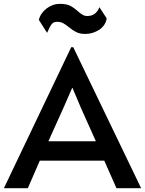

<svg xmlns="http://www.w3.org/2000/svg" viewBox="-36 -983 757 1003"><path d="M346.7 -736.3Q435.5 -551.8 701.2 0Q668.9 0 572.3 0Q556.6 -36.1 508.8 -143.6Q424.8 -143.6 171.9 -143.6Q156.2 -108.4 109.4 0Q78.1 0 -15.6 0Q72.3 -183.6 335.9 -736.3Q338.9 -736.3 346.7 -736.3ZM296.9 -422.9Q277.3 -378.9 216.8 -245.1Q279.3 -245.1 464.8 -245.1Q445.3 -289.1 385.7 -421.9Q375 -447.3 342.8 -523.4Q342.8 -523.4 340.8 -523.4Q330.1 -498 296.9 -422.9ZM362.3 -815.4Q343.8 -824.2 324.2 -840.8Q304.7 -856.4 293 -862.3Q280.3 -869.1 261.7 -869.1Q244.1 -869.1 234.4 -857.4Q224.6 -845.7 210 -811.5Q195.3 -834 167 -878.9Q174.8 -913.1 207 -938.5Q239.3 -962.9 277.3 -962.9Q310.5 -962.9 330.1 -953.1Q349.6 -943.4 371.1 -923.8Q385.7 -911.1 396.5 -905.3Q406.2 -899.4 420.9 -899.4Q464.8 -899.4 483.4 -945.3Q496.1 -925.8 521.5 -886.7Q515.6 -850.6 483.4 -828.1Q466.8 -817.4 448.2 -811.5Q429.7 -805.7 410.2 -805.7Q380.9 -805.7 362.3 -815.4Z"/></svg>

Font: Alata=Ham
Style: Regular
Weight: 400
Designer: Spyros Zevelakis, Eben Sorkin
Version: Version 1.004